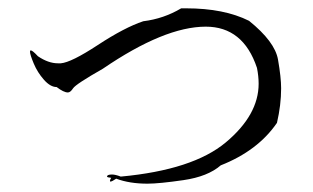

<svg xmlns="http://www.w3.org/2000/svg" viewBox="-20 -468 752 461"><path d="M334 -27Q362 -27 420.5 -35.5Q479 -44 510 -71Q599 -106 645 -173Q655 -216 655 -256Q655 -282 647.5 -325Q640 -368 578 -418Q518 -448 427 -448H415Q373 -423 324 -417Q279 -402 215 -360Q151 -318 126 -316H119Q96 -316 71 -333Q58 -347 54 -347Q52 -347 52 -344Q52 -337 61 -315.5Q70 -294 85.5 -276.5Q101 -259 116 -259Q133 -246 143 -246Q149 -246 155.5 -256Q162 -266 227 -303Q375 -404 474 -404Q564 -404 597 -305Q601 -285 601 -267Q601 -192 522 -126Q443 -60 270 -44Q257 -49 249 -49Q237 -49 237 -44Q237 -42 247 -41Q244 -36 244 -34Q244 -32 245 -32Q249 -32 259 -39Q291 -27 334 -27Z"/></svg>

Font: Xiaobo Songti 小帛宋体
Style: Regular
Weight: 400
Version: Version 1.501;March 17, 2024;FontCreator 14.0.0.2814 64-bit